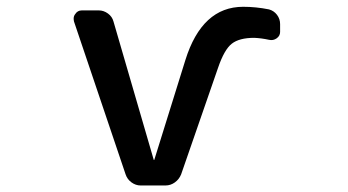

<svg xmlns="http://www.w3.org/2000/svg" viewBox="-20 -576 1040 574"><path d="M439.5 -98.6Q439.5 -97.7 440.4 -97.7Q441.4 -97.7 441.4 -98.6L534.2 -396.5Q584 -555.7 707 -555.7Q745.1 -555.7 784.2 -547.9Q798.8 -543.9 808.1 -531.7Q817.4 -519.5 817.4 -503.9V-480.5Q817.4 -468.8 807.1 -461.4Q796.9 -454.1 784.2 -457Q761.7 -461.9 740.2 -462.9Q695.3 -462.9 672.9 -445.3Q650.4 -427.7 631.8 -373L521.5 -54.7Q515.6 -40 502.9 -30.8Q490.2 -21.5 474.6 -21.5H400.4Q385.7 -21.5 373 -30.8Q360.4 -40 355.5 -54.7L201.2 -511.7Q200.2 -516.6 200.2 -520.5Q200.2 -528.3 205.1 -534.2Q211.9 -544.9 224.6 -544.9H275.4Q290 -544.9 302.7 -535.6Q315.4 -526.4 319.3 -511.7Z"/></svg>

Font: Gen Jyuu Gothic L Monospace Medium
Style: Regular
Weight: 500
Designer: [Source Han Sans]
Ryoko NISHIZUKA  (kana & ideographs); Paul D. Hunt (Latin, Greek & Cyrillic); Wenlong ZHANG  (bopomofo
Version: Version 1.002.20150607